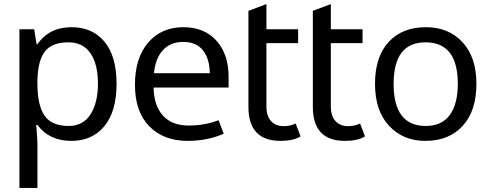

<svg xmlns="http://www.w3.org/2000/svg" viewBox="-20 -679 2394 939"><path d="M330 -546Q432 -546 491 -475Q550 -404 550 -269Q550 -134 490.5 -62Q431 10 329 10Q221 10 163 -68H157Q163 1 163 20V240H75V-536H147L159 -463H163Q221 -546 330 -546ZM314 -472Q234 -472 199.5 -427Q165 -382 163 -286V-269Q163 -165 197.5 -114Q232 -63 316 -63Q386 -63 422.5 -119.5Q459 -176 459 -270Q459 -365 422.5 -418.5Q386 -472 314 -472Z M877 -546Q979 -546 1038.5 -480Q1098 -414 1098 -304V-251H731Q733 -161 777.5 -113Q822 -65 902 -65Q981 -65 1049 -91L1074 -25Q994 10 898 10Q780 10 710 -61.5Q640 -133 640 -264Q640 -395 704.5 -470.5Q769 -546 877 -546ZM876 -474Q814 -474 777 -434Q740 -394 733 -321H1006Q1005 -392 972.5 -433Q940 -474 876 -474Z M1367 -62Q1400 -62 1426 -75L1450 -12Q1415 10 1352 10Q1195 10 1195 -156V-626L1283 -659V-536H1438V-468H1283V-158Q1283 -111 1306 -86.5Q1329 -62 1367 -62Z M1682 -62Q1715 -62 1741 -75L1765 -12Q1730 10 1667 10Q1510 10 1510 -156V-626L1598 -659V-536H1753V-468H1598V-158Q1598 -111 1621 -86.5Q1644 -62 1682 -62Z M2310 -269Q2310 -137 2243 -63.5Q2176 10 2060 10Q1951 10 1882.5 -64Q1814 -138 1814 -269Q1814 -401 1880.5 -473.5Q1947 -546 2063 -546Q2174 -546 2242 -472.5Q2310 -399 2310 -269ZM1905 -269Q1905 -63 2062 -63Q2141 -63 2180 -117Q2219 -171 2219 -269Q2219 -472 2061 -472Q1905 -472 1905 -269Z"/></svg>

Font: Advent Sans Logo
Style: Regular
Weight: 400
Designer: Types & Symbols
Foundry: Types & Symbols
Version: Version 1.002